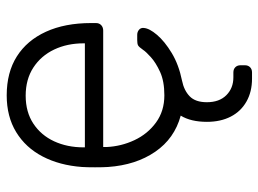

<svg xmlns="http://www.w3.org/2000/svg" viewBox="-122 -448 790 587"><g transform="rotate(-90 273.5 -155.0)"><path d="M326 220Q286 220 256 203Q226 186 210 155Q194 124 194 82Q194 33 213 2Q143 -17 102.5 -76Q62 -135 56 -220Q55 -235 55 -260Q55 -285 56 -300Q61 -368 88 -420Q115 -472 162.5 -501Q210 -530 275 -530Q345 -530 394 -499Q443 -468 469.5 -410Q496 -352 496 -272V-257Q496 -247 489.5 -241Q483 -235 473 -235H117V-225Q119 -180 138 -139.5Q157 -99 192 -73.5Q227 -48 275 -48Q318 -48 346.5 -61Q375 -74 392 -89.5Q409 -105 414 -113Q423 -126 428 -128.5Q433 -131 444 -131H460Q469 -131 475.5 -125.5Q482 -120 481 -111Q480 -94 460 -70.5Q440 -47 404.5 -25.5Q369 -4 320 6Q290 12 272 29.5Q254 47 254 82Q254 120 275.5 141.5Q297 163 330 163H345Q355 163 361 169Q367 175 367 185V198Q367 208 361 214Q355 220 345 220ZM116 -291H434V-295Q434 -345 415 -385Q396 -425 360 -448.5Q324 -472 274 -472Q224 -472 188.5 -448.5Q153 -425 134.5 -385Q116 -345 116 -295Z"/></g></svg>

Font: Rubik Light Light
Style: Regular
Weight: 300
Version: Version 2.101